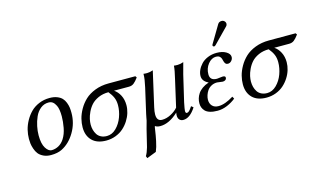

<svg xmlns="http://www.w3.org/2000/svg" viewBox="-102 -998 2592 1551"><g transform="rotate(-15 1194.0 -222.5)"><path d="M161.1 -169.9Q161.1 -98.6 183.8 -62.7Q206.5 -26.9 232.9 -26.9Q262.7 -26.9 290.8 -42Q318.8 -57.1 338.9 -87.9Q362.8 -125 372.3 -176.3Q381.8 -227.5 381.8 -270Q381.8 -331.5 366.7 -361.8Q355.5 -384.3 341.6 -395Q327.6 -405.8 306.2 -405.8Q268.6 -405.8 239.3 -382.1Q210 -358.4 193.6 -321.3Q177.2 -284.2 169.2 -245.1Q161.1 -206.1 161.1 -169.9ZM78.1 -162.1Q78.1 -199.2 87.4 -237.1Q96.7 -274.9 116.9 -311.3Q137.2 -347.7 165.3 -376Q193.4 -404.3 234.6 -421.6Q275.9 -439 324.2 -439Q359.9 -439 386 -428.7Q412.1 -418.5 427 -402.8Q441.9 -387.2 450.7 -364.5Q459.5 -341.8 462.2 -321.5Q464.8 -301.3 464.8 -276.9Q464.8 -190.4 420.9 -116.5Q377 -42.5 310.1 -8.8Q272.9 9.8 217.8 9.8Q181.6 9.8 154.8 -3.4Q127.9 -16.6 113.8 -34.9Q99.6 -53.2 91.1 -78.9Q82.5 -104.5 80.3 -123.3Q78.1 -142.1 78.1 -162.1Z M521 -140.1Q521 -174.3 530.3 -211.4Q539.6 -248.5 562 -288.1Q584.5 -327.6 617.2 -358.4Q649.9 -389.2 701.4 -409.2Q752.9 -429.2 815.9 -429.2H1039.6L1047.9 -417Q1026.4 -387.7 1009.3 -374.3Q992.2 -360.8 967.8 -360.8H842.8Q872.6 -341.3 891.1 -305.4Q909.7 -269.5 909.7 -223.1Q909.7 -191.4 899.9 -158.7Q890.1 -126 870.6 -95.5Q851.1 -64.9 824 -40.8Q796.9 -16.6 759.3 -2.2Q721.7 12.2 679.7 12.2Q603 12.2 562 -28.8Q521 -69.8 521 -140.1ZM795.9 -360.8Q748.5 -360.8 710.7 -343.8Q672.9 -326.7 650.9 -302Q628.9 -277.3 614.5 -246.3Q600.1 -215.3 595 -190.4Q589.8 -165.5 589.8 -145Q589.8 -121.1 595.5 -100.1Q601.1 -79.1 612.8 -61Q624.5 -43 645.3 -32.5Q666 -22 693.8 -22Q736.8 -22 772 -56.6Q807.1 -91.3 825.4 -141.1Q843.8 -190.9 843.8 -241.2Q843.8 -276.4 832 -304Q820.3 -331.5 795.9 -360.8Z M1417 -342.8 1365.7 -124Q1354 -66.9 1354 -54.2Q1354 -35.2 1365.7 -35.2Q1375 -35.2 1385.3 -44.7Q1395.5 -54.2 1411.6 -79.1L1428.7 -64.9Q1379.4 12.2 1323.7 12.2Q1304.2 12.2 1292 -0.2Q1279.8 -12.7 1279.8 -36.1Q1279.8 -46.9 1282.7 -60.1Q1205.6 12.2 1130.9 12.2Q1103.5 12.2 1087.9 0Q1085.4 2.4 1080.8 36.6Q1076.2 70.8 1065.9 120.6Q1055.7 170.4 1041 204.1L961.9 234.9L954.6 216.8Q969.7 192.4 981.9 149.4Q989.7 122.1 1016.6 6.8Q1020 -7.8 1026.4 -28.8Q1032.7 -49.8 1034.7 -59.1Q1036.1 -64 1039.1 -83Q1042 -99.6 1044.9 -111.8L1092.8 -321.8Q1107.9 -388.7 1107.9 -423.8V-431.2Q1117.7 -429.2 1138.7 -429.2Q1161.1 -429.2 1188 -439L1121.6 -147Q1113.8 -112.8 1113.8 -88.9Q1113.8 -33.2 1158.7 -33.2Q1194.8 -33.2 1232.2 -52.7Q1269.5 -72.3 1292 -99.1L1342.8 -321.8Q1360.4 -394 1362.8 -431.2Q1372.6 -429.2 1393.6 -429.2Q1416 -429.2 1442.9 -439Q1424.8 -375 1417 -342.8Z M1663.6 -210Q1636.7 -210 1615.2 -198.2Q1593.8 -186.5 1581.5 -168.5Q1569.3 -150.4 1563 -130.6Q1556.6 -110.8 1556.6 -92.8Q1556.6 -61 1575.2 -41.5Q1593.8 -22 1627.4 -22Q1681.6 -22 1753.4 -66.9L1763.7 -47.9Q1731.9 -22 1691.4 -4.9Q1650.9 12.2 1610.4 12.2Q1573.7 12.2 1547.6 4.2Q1521.5 -3.9 1507.8 -18.3Q1494.1 -32.7 1488.3 -48.6Q1482.4 -64.5 1482.4 -83Q1482.4 -104 1488.3 -124Q1494.1 -144 1507.1 -163.6Q1520 -183.1 1543.2 -199.7Q1566.4 -216.3 1598.6 -227.1Q1548.3 -250.5 1548.3 -293.9Q1548.3 -317.9 1559.8 -343.3Q1571.3 -368.7 1592.3 -391.1Q1613.3 -413.6 1647.2 -427.7Q1681.2 -441.9 1721.7 -441.9Q1769.5 -441.9 1800.5 -423.3Q1831.5 -404.8 1831.5 -378.9Q1831.5 -361.3 1818.8 -347.2Q1806.2 -333 1788.6 -333Q1775.9 -333 1768.8 -341.3Q1761.7 -349.6 1758.8 -361.3Q1755.9 -373 1752.2 -384.8Q1748.5 -396.5 1738 -404.8Q1727.5 -413.1 1709.5 -413.1Q1671.4 -413.1 1642.3 -376.7Q1613.3 -340.3 1613.3 -291Q1613.3 -238.8 1671.4 -238.8Q1671.9 -238.8 1682.9 -240Q1693.8 -241.2 1705.8 -242.7Q1717.8 -244.1 1720.2 -244.1Q1742.7 -244.1 1742.7 -230Q1742.7 -225.1 1741 -220Q1739.3 -214.8 1731.4 -209.5Q1723.6 -204.1 1710.4 -204.1Q1706.5 -204.1 1687 -207Q1667.5 -210 1663.6 -210ZM1827.6 -680.2Q1841.3 -680.2 1850.8 -670.9Q1860.4 -661.6 1860.4 -648.9Q1860.4 -644 1859.4 -642.1Q1857.4 -632.8 1850.6 -627L1731.4 -504.9Q1723.6 -497.1 1718.3 -497.1Q1712.9 -497.1 1709.2 -500.2Q1705.6 -503.4 1705.6 -507.8Q1705.6 -510.3 1706.5 -511.2Q1706.5 -514.2 1710.4 -520L1795.4 -663.1Q1805.7 -680.2 1827.6 -680.2Z M1861.3 -140.1Q1861.3 -174.3 1870.6 -211.4Q1879.9 -248.5 1902.3 -288.1Q1924.8 -327.6 1957.5 -358.4Q1990.2 -389.2 2041.7 -409.2Q2093.3 -429.2 2156.2 -429.2H2379.9L2388.2 -417Q2366.7 -387.7 2349.6 -374.3Q2332.5 -360.8 2308.1 -360.8H2183.1Q2212.9 -341.3 2231.4 -305.4Q2250 -269.5 2250 -223.1Q2250 -191.4 2240.2 -158.7Q2230.5 -126 2210.9 -95.5Q2191.4 -64.9 2164.3 -40.8Q2137.2 -16.6 2099.6 -2.2Q2062 12.2 2020 12.2Q1943.4 12.2 1902.3 -28.8Q1861.3 -69.8 1861.3 -140.1ZM2136.2 -360.8Q2088.9 -360.8 2051 -343.8Q2013.2 -326.7 1991.2 -302Q1969.2 -277.3 1954.8 -246.3Q1940.4 -215.3 1935.3 -190.4Q1930.2 -165.5 1930.2 -145Q1930.2 -121.1 1935.8 -100.1Q1941.4 -79.1 1953.1 -61Q1964.8 -43 1985.6 -32.5Q2006.3 -22 2034.2 -22Q2077.1 -22 2112.3 -56.6Q2147.5 -91.3 2165.8 -141.1Q2184.1 -190.9 2184.1 -241.2Q2184.1 -276.4 2172.4 -304Q2160.6 -331.5 2136.2 -360.8Z"/></g></svg>

Font: Linux Libertine G
Style: Italic
Weight: 400
Italic angle: -12°
Designer: Philipp H. Poll
Foundry: Philipp H. Poll
Version: Version 5.1.3